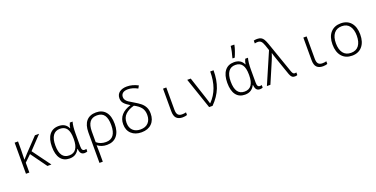

<svg xmlns="http://www.w3.org/2000/svg" viewBox="-24 -1826 6047 3086"><g transform="rotate(-20 3000.0 -283.0)"><path d="M123 -532H181V-390Q181 -334 177 -222H179Q218 -268 249 -300L470 -532H541L331 -310L558 0H490L292 -275L181 -168V0H123Z M663 -265Q663 -398 718.5 -470Q774 -542 876 -542Q994 -542 1038 -446H1042Q1046 -489 1067 -532H1114Q1093 -461 1093 -337V-119Q1093 -75 1104.5 -57Q1116 -39 1139 -39Q1159 -39 1172 -44V0Q1165 4 1151.5 7Q1138 10 1124 10Q1086 10 1065.5 -13.5Q1045 -37 1040 -92H1035Q1014 -47 973.5 -18.5Q933 10 869 10Q769 10 716 -60.5Q663 -131 663 -265ZM1036 -260V-274Q1036 -385 998 -439Q960 -493 882 -493Q803 -493 762.5 -435Q722 -377 722 -266Q722 -39 879 -39Q959 -39 997.5 -96Q1036 -153 1036 -260Z M1293 -280Q1293 -409 1350.5 -475.5Q1408 -542 1517 -542Q1622 -542 1680 -471.5Q1738 -401 1738 -267Q1738 -134 1678 -62Q1618 10 1508 10Q1461 10 1420.5 -3.5Q1380 -17 1350 -41H1347Q1350 9 1350 81V240H1293ZM1679 -267Q1679 -380 1639.5 -436Q1600 -492 1515 -492Q1431 -492 1390.5 -437.5Q1350 -383 1350 -275V-94Q1414 -39 1509 -39Q1594 -39 1636.5 -96.5Q1679 -154 1679 -267Z M1863 -212Q1863 -305 1918.5 -368Q1974 -431 2079 -462Q2012 -501 1980.5 -537Q1949 -573 1949 -625Q1949 -691 1997 -727.5Q2045 -764 2126 -764Q2219 -764 2314 -714L2289 -669Q2203 -716 2126 -716Q2066 -716 2036.5 -691.5Q2007 -667 2007 -625Q2007 -595 2023 -572.5Q2039 -550 2064.5 -532.5Q2090 -515 2144 -484Q2211 -445 2251 -412.5Q2291 -380 2314.5 -335Q2338 -290 2338 -225Q2338 -117 2274.5 -53.5Q2211 10 2100 10Q1992 10 1927.5 -49.5Q1863 -109 1863 -212ZM2279 -223Q2279 -298 2242 -346.5Q2205 -395 2127 -435Q2033 -411 1977.5 -358Q1922 -305 1922 -215Q1922 -132 1970 -85.5Q2018 -39 2100 -39Q2185 -39 2232 -88.5Q2279 -138 2279 -223Z M2661 -147V-532H2717V-151Q2717 -92 2739 -65.5Q2761 -39 2809 -39Q2847 -39 2878 -48V-2Q2865 3 2844 6.5Q2823 10 2802 10Q2733 10 2697 -26.5Q2661 -63 2661 -147Z M3075 -532H3135L3258 -158L3274 -108Q3281 -87 3291 -52H3294Q3383 -143 3425.5 -260Q3468 -377 3468 -532H3525Q3525 -365 3475.5 -238.5Q3426 -112 3315 0H3256Z M3663 -265Q3663 -398 3718.5 -470Q3774 -542 3876 -542Q3994 -542 4038 -446H4042Q4046 -489 4067 -532H4114Q4093 -461 4093 -337V-119Q4093 -75 4104.5 -57Q4116 -39 4139 -39Q4159 -39 4172 -44V0Q4165 4 4151.5 7Q4138 10 4124 10Q4086 10 4065.5 -13.5Q4045 -37 4040 -92H4035Q4014 -47 3973.5 -18.5Q3933 10 3869 10Q3769 10 3716 -60.5Q3663 -131 3663 -265ZM4036 -260V-274Q4036 -385 3998 -439Q3960 -493 3882 -493Q3803 -493 3762.5 -435Q3722 -377 3722 -266Q3722 -39 3879 -39Q3959 -39 3997.5 -96Q4036 -153 4036 -260ZM3878 -617Q3890 -655 3901.5 -708.5Q3913 -762 3918 -806H3979V-797Q3972 -759 3953 -704Q3934 -649 3914 -606H3878Z M4639 -63 4539 -351Q4510 -433 4501 -470H4498Q4485 -424 4457 -357L4304 0H4244L4474 -532L4443 -624Q4425 -675 4404 -696Q4383 -717 4346 -717Q4319 -717 4296 -710V-759Q4324 -766 4354 -766Q4394 -766 4420 -752.5Q4446 -739 4463.5 -710Q4481 -681 4500 -629L4688 -90Q4698 -63 4709.5 -51.5Q4721 -40 4737 -40Q4752 -40 4764 -44V1Q4746 9 4722 9Q4690 9 4671.5 -8Q4653 -25 4639 -63Z M5061 -147V-532H5117V-151Q5117 -92 5139 -65.5Q5161 -39 5209 -39Q5247 -39 5278 -48V-2Q5265 3 5244 6.5Q5223 10 5202 10Q5133 10 5097 -26.5Q5061 -63 5061 -147Z M5463 -267Q5463 -398 5527.5 -470Q5592 -542 5702 -542Q5814 -542 5876 -468.5Q5938 -395 5938 -267Q5938 -138 5875 -64Q5812 10 5701 10Q5590 10 5526.5 -63.5Q5463 -137 5463 -267ZM5879 -267Q5879 -371 5835 -432Q5791 -493 5702 -493Q5615 -493 5568 -433Q5521 -373 5521 -266Q5521 -160 5566.5 -99.5Q5612 -39 5700 -39Q5789 -39 5834 -100Q5879 -161 5879 -267Z"/></g></svg>

Font: Noto Sans Mono UI Light
Style: Regular
Weight: 300
Monospace: yes
Designer: Monotype Design team
Foundry: Monotype Imaging Inc.
Version: Version 1.000